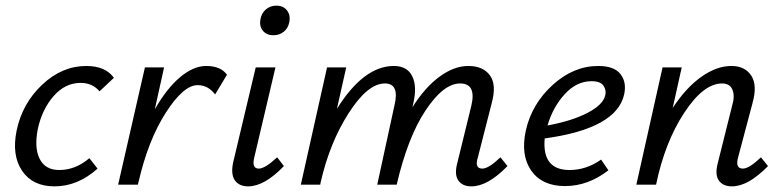

<svg xmlns="http://www.w3.org/2000/svg" viewBox="-20 -655 2770 681"><path d="M333 -331Q308 -361 266 -361Q211 -361 170 -314Q129 -267 114 -197Q101 -130 121 -91Q141 -52 190 -52Q248 -52 297 -94L326 -57Q256 6 173 6Q96 6 58.5 -49Q21 -104 39 -192Q59 -288 129.5 -354.5Q200 -421 286 -421Q354 -421 384 -379Z M711 -421Q763 -421 785 -390L743 -320Q718 -353 681 -353Q631 -353 568.5 -256Q506 -159 472 -12L469 0H399L494 -416H562L529 -267Q571 -341 618.5 -381Q666 -421 711 -421Z M950 -530Q925 -530 912 -546.5Q899 -563 904 -588Q908 -609 923.5 -622Q939 -635 960 -635Q985 -635 998 -618Q1011 -601 1006 -576Q1002 -555 986.5 -542.5Q971 -530 950 -530ZM860 6Q828 6 813 -15.5Q798 -37 807 -79L887 -416H957L882 -97Q872 -57 898 -57Q920 -57 963 -97L987 -66Q918 6 860 6Z M1755 -97 1780 -66Q1710 6 1652 6Q1620 6 1605.5 -15Q1591 -36 1602 -77L1652 -281Q1670 -359 1612 -359Q1553 -359 1489.5 -263.5Q1426 -168 1387 0H1318L1379 -281Q1398 -359 1345 -359Q1284 -359 1216.5 -253.5Q1149 -148 1117 -7L1116 0H1047L1140 -416H1208L1175 -269Q1270 -421 1377 -421Q1424 -421 1442 -385Q1460 -349 1446 -289L1443 -275Q1488 -346 1539.5 -383.5Q1591 -421 1641 -421Q1693 -421 1717.5 -388Q1742 -355 1724 -289L1675 -97Q1662 -57 1691 -57Q1713 -57 1755 -97Z M2102 -421Q2158 -421 2180.5 -392.5Q2203 -364 2194 -321Q2168 -199 1912 -164Q1902 -52 2000 -52Q2060 -52 2112 -89L2138 -51Q2066 5 1984 5Q1903 5 1864.5 -49.5Q1826 -104 1845 -192Q1866 -286 1940 -353.5Q2014 -421 2102 -421ZM2127 -318Q2131 -335 2120.5 -351Q2110 -367 2078 -367Q2025 -367 1983 -321Q1941 -275 1922 -210Q2009 -226 2064.5 -255Q2120 -284 2127 -318Z M2679 -97 2704 -66Q2634 6 2576 6Q2544 6 2529.5 -15Q2515 -36 2526 -77L2577 -281Q2587 -314 2578 -336.5Q2569 -359 2541 -359Q2475 -359 2406.5 -254.5Q2338 -150 2307 0H2237L2330 -416H2398L2366 -272Q2413 -344 2467.5 -382.5Q2522 -421 2574 -421Q2622 -421 2644.5 -387Q2667 -353 2649 -289L2598 -97Q2587 -57 2615 -57Q2637 -57 2679 -97Z"/></svg>

Font: EauTest Medium
Style: Italic
Weight: 500
Italic angle: -12°
Designer: Christian Thalmann (Catharsis Fonts)
Version: Version 0.001;PS 000.001;hotconv 1.0.88;makeotf.lib2.5.64775